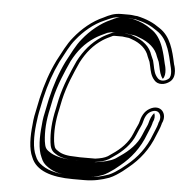

<svg xmlns="http://www.w3.org/2000/svg" viewBox="-52 -757 800 833"><g transform="rotate(5 348.0 -340.0)"><path d="M298.9 -72H298.5C264 -72 237.5 -77.6 220.8 -90.4C204.7 -99.7 204.5 -107.6 200.5 -129.4C195.8 -171 197.8 -215.9 210.8 -271.9C213.8 -285 216.6 -298.6 219.2 -312.9C233.9 -376.6 257.8 -430.2 280.9 -481.3C304.6 -526.4 332.5 -559.8 371.6 -585.4C383.5 -593.2 399.2 -600.8 414.9 -608.1C417.2 -608.6 420.1 -609 421.4 -609H455C458.7 -609 460 -608.6 461.4 -608.2L479 -606H479.5C484.1 -606 491.3 -603.3 498.7 -600.4C534.2 -588.2 563.5 -564.3 573.1 -531.8L582.7 -509.9L586.8 -492.5C591.6 -469.3 595.3 -449.4 611.1 -432C626.3 -413.4 656.9 -414.6 679.8 -433.2C710 -457.7 689.8 -508.5 689.8 -508.5C676.8 -569.4 662.3 -628 612.6 -659.9C584 -680.3 555 -693.5 512.2 -703H511.3C501.8 -703 491.5 -706 478.4 -706H443.8C411.5 -706 391 -696.2 367.7 -684.1C319.6 -663.6 275 -625.2 243.1 -585.3C217.6 -555 199.6 -515.5 180.1 -479.8C154.7 -427.9 136.3 -373.9 121.7 -310.4L121.6 -310.2L121.6 -310.1C119.1 -296.5 116.5 -283.5 113.6 -271.2C107.2 -243.5 102.5 -219 101 -194.8C95.3 -143.2 95 -88.7 112.4 -52.8C134.4 3.8 201.5 26 295.8 26H345.1C386.4 26 420.7 17.9 452.6 6.4C473.8 -2.2 492 -15.5 507.9 -27L532.1 -46.7C577.9 -83.9 615.9 -131.1 640.3 -196.4C644.2 -207 654.9 -229.1 658.2 -243.5L659.4 -248.5C681.1 -290.5 648.3 -333.4 600.6 -306.3C577.2 -293 567.4 -270.2 561.2 -243.5C560.7 -241.2 559.3 -237.3 556.9 -232.3C548.3 -214.4 548.1 -212.6 539.6 -192.9C523.8 -153.1 491.4 -122.4 458.4 -100.2L438.5 -86.3C424.9 -78.2 407.1 -74 384.8 -71H318.2C310.5 -71 304.2 -71.4 298.9 -72ZM644.8 -250.6 643.2 -243.5C640.6 -232.2 630.4 -210.6 625.9 -198.6C602.7 -136.4 567.3 -92.6 523.9 -57.3L500.1 -38C483.8 -26 467.6 -14.7 450 -7.5C417 4.5 388 11 348.6 11H299.2C236.1 11 192.2 1.7 159.9 -20.3C141.5 -32.9 133.8 -43.1 126.8 -61.1C111.2 -93.4 110.7 -145.6 116.4 -196.6C119 -220.1 122.2 -243.3 128.6 -271.2C131.5 -283.7 134.2 -297.2 136.7 -310.6C151.5 -374.5 169.3 -425.8 193.5 -475.7C214.1 -513.4 230.8 -549.9 254.3 -577.7C284.7 -615.8 326.8 -651.7 370.9 -670.5C395.7 -681 409.6 -691 440.3 -691H475C485.3 -691 496.3 -688.2 507.1 -688C549 -678.5 574.3 -666.8 602 -647C629.6 -629.3 644.1 -604.5 655.5 -573.7C663.2 -551.7 669.4 -527.1 674.7 -502.5C675.5 -498.7 688.6 -457.6 671.7 -443.8C655.6 -430.7 634.6 -429.9 623.8 -443.1C609.8 -458.4 606.8 -474.6 601.9 -498.7L597.5 -517.3L587.8 -539.5C576.4 -576.6 544.1 -601.8 506.8 -614.6C499.6 -617.4 492.1 -620.6 483.1 -621L468.2 -622.9C462.5 -624.2 462.2 -624 458.4 -624H424.8C420.2 -624 416.9 -623.1 412.9 -622.2C396.4 -614.6 379.3 -606.6 365.2 -597.3C322.5 -569.3 292.1 -532.4 267.2 -485C244.1 -433.7 219.4 -378.7 204.2 -312.9L204.2 -312.6L204.1 -312.2C201.5 -298.1 198.7 -284.8 195.8 -271.9C182.5 -214.4 180.3 -167.6 185.2 -124.6C187.5 -103.8 192.4 -88.1 210.3 -77.4C234.3 -59.5 272 -56 314.7 -56H382.4C406.2 -59.2 426.6 -63.5 444.9 -74.4L465.2 -88.6C499.8 -111.8 536.2 -145.8 553.8 -190.2C562.3 -209.9 562.4 -211.6 570.6 -228.7C573.4 -234.5 575.2 -239.1 576.2 -243.5C582.1 -269.2 590.4 -284.9 605.9 -293.7C642 -314.2 660.1 -280.1 644.8 -250.6ZM299.2 11H348.6C378.1 11 387.4 10 425 -3.6C438.6 -9.3 456.5 -21.3 472 -32.6L495.9 -52C539.6 -87.5 576.5 -133.1 600.5 -197.2C604.7 -208.4 615.2 -230.3 618.2 -243.5L619.5 -249.3C627.2 -264.1 627.7 -279.2 622.6 -290.1C612.6 -279.5 605.7 -262.8 601.2 -243.5C600.5 -240.4 598.9 -236.2 596.4 -230.9C587.9 -213.3 587.8 -211.6 579.3 -191.8C562.9 -150.5 529.1 -118 493.3 -93.9L472.9 -79.7C450.6 -66.4 419.2 -60.1 388.5 -56H314.7C305.6 -56 300.8 -56.1 289.8 -57C247 -57.6 207.6 -65.9 185.3 -82.2C164.5 -94.7 164.2 -106.4 160.4 -127.3C155.6 -170 157.7 -215.2 170.8 -271.9C173.8 -285 176.5 -298.2 179.2 -312.8C194.2 -377.6 218.1 -431 241.4 -482.7C265.8 -529.1 294.1 -563.7 337.2 -592C352.7 -602.2 371.9 -611 389.7 -619.2C402.9 -622.2 401.1 -624 424.8 -624H458.4C465.4 -624 480.2 -622 490.6 -620.8C514.7 -618.8 521.3 -614.2 528 -611.6C571.9 -596.2 602.5 -569.7 612.9 -535.1L622.5 -513.1L626.8 -495C631.3 -473.2 634.9 -455.7 646.5 -441.2C664.2 -460.9 650 -505.1 650 -505.1L649.8 -505.6C644.5 -530.5 638.3 -555.5 630.4 -578.1C618.7 -609.6 603.1 -635.1 577 -651.8C550.9 -670.4 528.7 -680.5 495.9 -688.5C482 -689.7 476.3 -690.8 474.4 -691H440.3C434 -691 422.8 -688.1 398.3 -675.4C357.7 -658.1 313.1 -621.8 281.5 -582.1C257 -553.1 239.4 -514.7 219.5 -478.2C194.6 -427.2 176.2 -373.5 161.7 -310.4C159.1 -296.6 156.5 -283.6 153.6 -271.2C147.2 -243.6 142.6 -219.7 141.2 -195.6C135.5 -144 135.5 -90.7 152 -56.4C159.5 -37.2 167.5 -27.3 184.9 -15.5C217.7 6.9 248.6 11 299.2 11Z"/></g></svg>

Font: HoneyBee
Style: BlurIt
Weight: 700
Foundry: Cannot Into Space Fonts
Version: Version 0.89